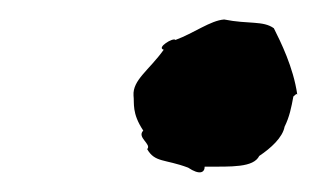

<svg xmlns="http://www.w3.org/2000/svg" viewBox="-20 -439 341 197"><path d="M281 -340C289 -346 280 -344 285 -342C281 -370 268 -396 261 -410C250 -418 235 -414 210 -419C196 -418 179 -405 160 -398C158 -401 140 -390 148 -388C133 -367 116 -357 117 -341C118 -333 115 -323 127 -305C120 -298 136 -291 131 -286C139 -272 149 -276 173 -267C185 -259 190 -262 190 -268C218 -268 240 -267 246 -279C258 -287 270 -298 272 -309C277 -319 279 -329 281 -340Z"/></svg>

Font: Asimov Print
Style: DIt
Weight: 250
Width: 0
Designer: Google
Version: Version 2.000980: 2014